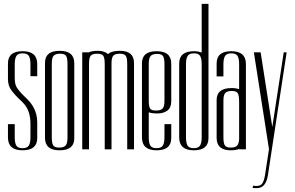

<svg xmlns="http://www.w3.org/2000/svg" viewBox="-20 -770 1519 990"><path d="M21 -443Q21 -506 96.5 -506Q172 -506 172 -440V-377H137V-439Q137 -468 129 -481.5Q121 -495 97 -495Q73 -495 64.5 -481.5Q56 -468 56 -439V-367Q56 -337 66 -320Q80 -298 100.5 -278.5Q121 -259 132 -246.5Q143 -234 152 -218Q172 -182 172 -139V-58Q172 5 96.5 5Q21 5 21 -61V-130H56V-62Q56 -33 64 -19.5Q72 -6 96 -6Q120 -6 128.5 -19.5Q137 -33 137 -62V-132Q137 -195 106 -232Q96 -244 77.5 -261Q59 -278 40 -302.5Q21 -327 21 -363Z M363 -57Q363 5 287.5 5Q212 5 212 -59V-446Q212 -508 287.5 -508Q363 -508 363 -444ZM328 -440Q328 -470 321 -481.5Q314 -493 290 -493Q266 -493 256.5 -482.5Q247 -472 247 -443V-62Q247 -33 254 -21Q261 -9 285 -9Q309 -9 318.5 -20Q328 -31 328 -60Z M636 0V-440Q636 -470 629 -481.5Q622 -493 598 -493Q574 -493 564.5 -483Q555 -473 555 -444V0H520V-440Q520 -470 513 -481.5Q506 -493 481.5 -493Q457 -493 448 -483Q439 -473 439 -443V0H404V-500H434V-499Q453 -508 485.5 -508Q518 -508 537 -491Q555 -508 598 -508Q671 -508 671 -445V0Z M712 -444Q712 -506 787.5 -506Q863 -506 863 -442V-246Q862 -213 842 -199Q822 -185 792 -185Q762 -185 747 -191V-62Q747 -33 755 -19.5Q763 -6 787 -6Q811 -6 819.5 -19.5Q828 -33 828 -62V-130H863V-58Q863 5 787.5 5Q712 5 712 -61ZM747 -253Q747 -222 753.5 -211Q760 -200 784.5 -200Q809 -200 818.5 -210.5Q828 -221 828 -250V-439Q828 -468 821 -480Q814 -492 790 -492Q766 -492 756.5 -481Q747 -470 747 -441Z M904 -443Q904 -506 981 -506Q1001 -506 1020 -499V-750H1055V-58Q1055 5 979.5 5Q904 5 904 -61ZM1020 -62V-439Q1020 -468 1012 -481.5Q1004 -495 980 -495Q956 -495 947.5 -481.5Q939 -468 939 -439V-62Q939 -33 947 -19.5Q955 -6 979 -6Q1003 -6 1011.5 -19.5Q1020 -33 1020 -62Z M1097 -254Q1097 -316 1175 -316Q1196 -316 1213 -310V-439Q1213 -468 1205 -481.5Q1197 -495 1173 -495Q1149 -495 1140.5 -481.5Q1132 -468 1132 -439V-376H1097V-443Q1097 -506 1172.5 -506Q1248 -506 1248 -440V0H1213V-2Q1196 5 1170 5Q1097 5 1097 -59ZM1213 -51V-244Q1213 -276 1206.5 -288.5Q1200 -301 1175.5 -301Q1151 -301 1141.5 -290.5Q1132 -280 1132 -251V-62Q1132 -33 1139 -21Q1146 -9 1169 -9Q1192 -9 1201.5 -18Q1211 -27 1213 -51Z M1286 187Q1294 189 1302 189Q1326 189 1334.5 172.5Q1343 156 1346 136L1367 -1L1289 -500H1324L1384 -115L1443 -500H1458L1361 136Q1350 200 1305 200H1292Q1287 200 1282 198Z"/></svg>

Font: Dorsa
Style: Regular
Weight: 400
Version: Version 1.002